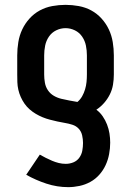

<svg xmlns="http://www.w3.org/2000/svg" viewBox="-20 -548 540 791"><path d="M261 223Q215 223 171 208.5Q127 194 88 172L144 89Q156 96 169 102.5Q182 109 195 114.5Q208 120 222 123.5Q236 127 251 127Q267 127 282 121Q297 115 306.5 102Q316 89 319 73Q322 57 322 41Q322 26 318.5 10Q315 -6 304.5 -17.5Q294 -29 278.5 -34Q263 -39 247.5 -41.5Q232 -44 216.5 -47.5Q201 -51 185.5 -55Q170 -59 155.5 -65Q141 -71 127.5 -79Q114 -87 102 -97.5Q90 -108 81 -121Q72 -134 65.5 -148.5Q59 -163 55.5 -178.5Q52 -194 51.5 -209.5Q51 -225 51 -241V-320Q51 -347 55.5 -374.5Q60 -402 71.5 -426.5Q83 -451 101.5 -471.5Q120 -492 144 -505Q168 -518 195.5 -523Q223 -528 250 -528Q277 -528 304.5 -523Q332 -518 356 -505Q380 -492 398.5 -471.5Q417 -451 428.5 -426.5Q440 -402 444.5 -374.5Q449 -347 449 -320V-241Q449 -220 445.5 -199Q442 -178 432.5 -159Q423 -140 409 -124Q395 -108 377 -96Q392 -85 403 -69Q414 -53 421 -35Q428 -17 431 2Q434 21 434 40Q434 63 429.5 87Q425 111 415 132.5Q405 154 389 172Q373 190 352 201.5Q331 213 307.5 218Q284 223 261 223ZM299 -128Q311 -138 318.5 -151.5Q326 -165 330.5 -180Q335 -195 336.5 -210.5Q338 -226 338 -241V-320Q338 -340 334 -360Q330 -380 318.5 -397Q307 -414 288.5 -423Q270 -432 250 -432Q230 -432 211.5 -423Q193 -414 181.5 -397Q170 -380 166 -360Q162 -340 162 -320V-241Q162 -224 165 -207Q168 -190 177.5 -176Q187 -162 201.5 -153.5Q216 -145 232.5 -141Q249 -137 265.5 -134Q282 -131 299 -128Z"/></svg>

Font: Iosevka Term
Style: Bold
Weight: 700
Monospace: yes
Designer: Belleve Invis
Foundry: Belleve Invis
Version: Version 30.0.1